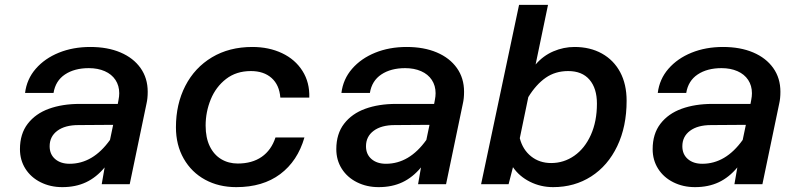

<svg xmlns="http://www.w3.org/2000/svg" viewBox="-20 -757 3290 789"><path d="M410 -69Q376 -28 333.5 -8Q291 12 236 12Q187 12 147 -8Q107 -28 84.5 -63.5Q62 -99 62 -144Q62 -207 94 -248.5Q126 -290 181 -310Q236 -330 308 -330H464L467 -346Q470 -361 470 -374Q470 -405 454.5 -428.5Q439 -452 410.5 -464.5Q382 -477 345 -477Q286 -477 247 -451Q208 -425 200 -375H83Q90 -432 127 -474.5Q164 -517 222 -540.5Q280 -564 351 -564Q422 -564 475 -541.5Q528 -519 557.5 -477.5Q587 -436 587 -380Q587 -352 582 -331L513 0H398ZM266 -84Q362 -84 432 -182L445 -244L302 -243Q247 -243 215.5 -219.5Q184 -196 184 -156Q184 -123 206.5 -103.5Q229 -84 266 -84Z M703 -234Q703 -329 741.5 -404Q780 -479 851 -521.5Q922 -564 1017 -564Q1085 -564 1139 -538.5Q1193 -513 1223 -465.5Q1253 -418 1251 -356H1132Q1128 -408 1096 -436.5Q1064 -465 1011 -465Q951 -465 909 -432.5Q867 -400 846 -348.5Q825 -297 825 -241Q825 -191 842 -156Q859 -121 889 -103Q919 -85 957 -85Q1016 -85 1055.5 -112.5Q1095 -140 1112 -192H1231Q1203 -95 1131.5 -41.5Q1060 12 951 12Q879 12 823 -18.5Q767 -49 735 -105Q703 -161 703 -234Z M1710 -69Q1676 -28 1633.5 -8Q1591 12 1536 12Q1487 12 1447 -8Q1407 -28 1384.5 -63.5Q1362 -99 1362 -144Q1362 -207 1394 -248.5Q1426 -290 1481 -310Q1536 -330 1608 -330H1764L1767 -346Q1770 -361 1770 -374Q1770 -405 1754.5 -428.5Q1739 -452 1710.5 -464.5Q1682 -477 1645 -477Q1586 -477 1547 -451Q1508 -425 1500 -375H1383Q1390 -432 1427 -474.5Q1464 -517 1522 -540.5Q1580 -564 1651 -564Q1722 -564 1775 -541.5Q1828 -519 1857.5 -477.5Q1887 -436 1887 -380Q1887 -352 1882 -331L1813 0H1698ZM1566 -84Q1662 -84 1732 -182L1745 -244L1602 -243Q1547 -243 1515.5 -219.5Q1484 -196 1484 -156Q1484 -123 1506.5 -103.5Q1529 -84 1566 -84Z M2555 -343Q2555 -237 2516.5 -156.5Q2478 -76 2409.5 -32Q2341 12 2253 12Q2202 12 2158 -10Q2114 -32 2088 -70L2070 0H1957L2113 -737H2232L2181 -492Q2212 -528 2254 -546Q2296 -564 2341 -564Q2405 -564 2453.5 -537Q2502 -510 2528.5 -460.5Q2555 -411 2555 -343ZM2245 -87Q2297 -87 2340 -117Q2383 -147 2408 -202.5Q2433 -258 2433 -331Q2433 -394 2402.5 -429.5Q2372 -465 2315 -465Q2262 -465 2222.5 -437.5Q2183 -410 2151 -358L2116 -189Q2128 -142 2162.5 -114.5Q2197 -87 2245 -87Z M3010 -69Q2976 -28 2933.5 -8Q2891 12 2836 12Q2787 12 2747 -8Q2707 -28 2684.5 -63.5Q2662 -99 2662 -144Q2662 -207 2694 -248.5Q2726 -290 2781 -310Q2836 -330 2908 -330H3064L3067 -346Q3070 -361 3070 -374Q3070 -405 3054.5 -428.5Q3039 -452 3010.5 -464.5Q2982 -477 2945 -477Q2886 -477 2847 -451Q2808 -425 2800 -375H2683Q2690 -432 2727 -474.5Q2764 -517 2822 -540.5Q2880 -564 2951 -564Q3022 -564 3075 -541.5Q3128 -519 3157.5 -477.5Q3187 -436 3187 -380Q3187 -352 3182 -331L3113 0H2998ZM2866 -84Q2962 -84 3032 -182L3045 -244L2902 -243Q2847 -243 2815.5 -219.5Q2784 -196 2784 -156Q2784 -123 2806.5 -103.5Q2829 -84 2866 -84Z"/></svg>

Font: Azeret Mono Medium
Style: Italic
Weight: 500
Italic angle: -12°
Designer: Martin Vácha
Foundry: Displaay
Version: Version 1.000; Glyphs 3.0.3, build 3074